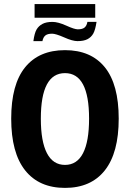

<svg xmlns="http://www.w3.org/2000/svg" viewBox="-20 -916 640 946"><path d="M564.9 -331.5Q564.9 -163.1 496.6 -76.7Q428.2 9.8 300.3 9.8Q172.4 9.8 103.8 -76.7Q35.2 -163.1 35.2 -331.5Q35.2 -500 103.8 -584.5Q172.4 -668.9 300.3 -668.9Q428.2 -668.9 496.6 -584.5Q564.9 -500 564.9 -331.5ZM418.9 -331.5Q418.9 -555.7 300.3 -555.7Q181.2 -555.7 181.2 -331.5Q181.2 -219.2 211.2 -161.4Q241.2 -103.5 300.3 -103.5Q359.4 -103.5 389.2 -161.4Q418.9 -219.2 418.9 -331.5ZM150.4 -896H449.2V-828.6H150.4ZM361.8 -713.4Q336.9 -713.4 295.9 -731.9Q254.4 -750 236.8 -750Q214.8 -750 203.9 -741.5Q192.9 -732.9 189 -713.4H144.5Q149.9 -753.4 160.4 -771Q170.9 -788.6 189.5 -798.3Q208 -808.1 238.8 -808.1Q265.6 -808.1 306.2 -790Q346.7 -771.5 363.3 -771.5Q386.7 -771.5 397.2 -780.8Q407.7 -790 410.6 -808.1H455.6Q449.7 -768.6 439.5 -750.5Q429.2 -732.4 410.9 -722.9Q392.6 -713.4 361.8 -713.4Z"/></svg>

Font: Liberation Mono
Style: Bold
Weight: 700
Monospace: yes
Designer: Steve Matteson
Foundry: Ascender Corporation
Version: Version 2.1.5